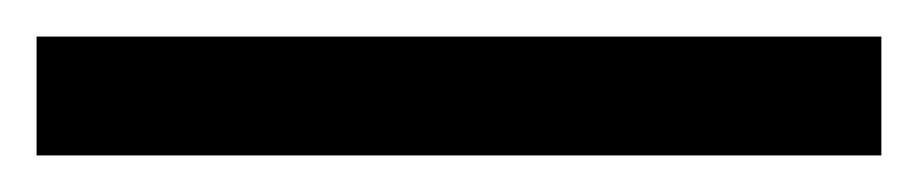

<svg xmlns="http://www.w3.org/2000/svg" viewBox="-24 -845 502 105"><path d="M458 -760V-825H-4V-760Z"/></svg>

Font: Noto Sans Khmer UI Condensed
Style: Regular
Weight: 400
Width: 3
Designer: Danh Hong and the Monotype Design Team
Foundry: Monotype Imaging Inc.
Version: Version 2.002